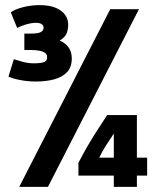

<svg xmlns="http://www.w3.org/2000/svg" viewBox="-20 -729 600 749"><path d="M55 0 410 -693H522L167 0ZM424 0V-44H286V-94Q303 -127 319.5 -155.5Q336 -184 355 -214Q374 -244 398 -280H514V-114H554V-44H514V0ZM367 -114H424V-208Q407 -183 392.5 -160Q378 -137 367 -114ZM120 -411Q89 -411 60 -416.5Q31 -422 13 -430L34 -498Q46 -494 68 -488Q90 -482 112 -482Q138 -482 151 -486.5Q164 -491 164 -505Q164 -521 147 -527.5Q130 -534 97 -534H75V-598H100Q129 -598 139.5 -604Q150 -610 150 -620Q150 -631 141.5 -635.5Q133 -640 121 -640Q102 -640 79.5 -633Q57 -626 47 -620L22 -681Q39 -693 70 -701Q101 -709 134 -709Q173 -709 197.5 -698.5Q222 -688 234 -671Q246 -654 246 -634Q246 -613 239.5 -598Q233 -583 213 -571Q260 -550 260 -501Q260 -467 241.5 -447.5Q223 -428 191.5 -419.5Q160 -411 120 -411Z"/></svg>

Font: Ubuntu Sans Mono
Style: Regular
Weight: 400
Monospace: yes
Designer: Dalton Maag Ltd
Foundry: Dalton Maag Ltd
Version: Version 1.006